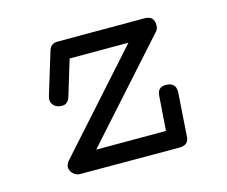

<svg xmlns="http://www.w3.org/2000/svg" viewBox="-71 -516 744 628"><g transform="rotate(-15 301.0 -202.0)"><path d="M157.2 -238.3Q149.9 -214.8 130.4 -214.8Q113.3 -214.8 103.8 -223.6Q94.2 -232.4 94.2 -244.6Q94.2 -247.1 94.7 -250.2Q95.2 -253.4 96.2 -256.8L139.6 -398.9Q146 -421.4 169.9 -421.4H463.9Q496.1 -421.4 496.1 -389.6Q496.1 -375.5 485.8 -366.2L200.2 -47.4H436.5L444.8 -163.6Q446.3 -192.9 474.6 -192.9Q491.2 -192.9 499.5 -184.8Q507.8 -176.8 507.8 -162.6V-158.7L498 -14.6Q497.6 16.6 465.8 16.6L128.9 16.1Q121.1 16.1 115 12.9Q108.9 9.8 104.5 5.1Q100.1 0.5 97.9 -4.9Q95.7 -10.3 95.7 -14.6Q95.7 -25.9 105 -36.6L392.6 -357.9H193.4Z"/></g></svg>

Font: Erica Type
Style: Regular
Weight: 400
Designer: Peter Wiegel
Foundry: Peter Wiegel
Version: Version 1.000 2010 initial release